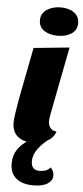

<svg xmlns="http://www.w3.org/2000/svg" viewBox="-65 -784 467 1077"><g transform="rotate(5 168.5 -246.0)"><path d="M229 -590Q183 -590 152.5 -610Q122 -630 122 -668Q122 -707 154.5 -728.5Q187 -750 233 -750Q279 -750 308 -729Q337 -708 337 -670Q337 -631 306 -610.5Q275 -590 229 -590ZM139 20Q89 20 57 -5.5Q25 -31 25 -83Q25 -102 29.5 -133Q34 -164 40 -198.5Q46 -233 52 -264Q58 -295 62 -314L100 -510L301 -530L227 -149Q226 -141 224 -129Q222 -117 222 -107Q222 -88 233 -72Q244 -56 269 -54Q257 -16 218.5 2Q180 20 139 20ZM165 258Q104 258 69 229.5Q34 201 34 146Q34 100 56.5 67Q79 34 115 12Q151 -10 193 -22L237 -16V-10Q200 15 173 50.5Q146 86 146 123Q146 174 193 174Q211 174 227 168.5Q243 163 255 149Q264 161 268.5 170.5Q273 180 273 196Q273 221 245.5 239.5Q218 258 165 258Z"/></g></svg>

Font: Sansita Swashed ExtraBold
Style: Regular
Weight: 800
Designer: Pablo Cosgaya
Foundry: Omnibus-Type
Version: Version 1.003; ttfautohint (v1.8.3)